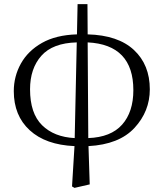

<svg xmlns="http://www.w3.org/2000/svg" viewBox="-20 -696 794 933"><path d="M406 -490 409 -25Q519 -29 573.5 -90.5Q628 -152 628 -258Q628 -479 406 -490ZM343 -25 353 -490Q236 -487 181 -425Q126 -363 126 -262Q126 -145 184.5 -87.5Q243 -30 343 -25ZM405 -676 406 -529Q554 -525 631 -453Q708 -381 708 -262Q708 -155 633.5 -74.5Q559 6 410 14L416 200L342 217L330 210L342 14Q202 8 124.5 -63Q47 -134 47 -253Q47 -325 81.5 -387Q116 -449 184 -487.5Q252 -526 354 -529L357 -676Z"/></svg>

Font: Han-Nom Khai
Style: Regular
Weight: 400
Version: Version 1.200;June 22, 2023;FontCreator 14.0.0.2814 64-bit